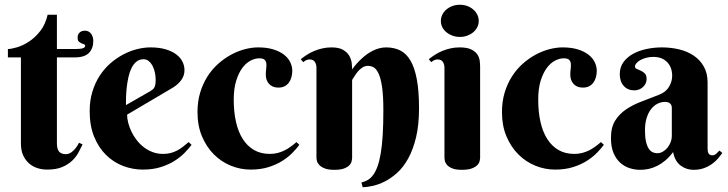

<svg xmlns="http://www.w3.org/2000/svg" viewBox="-20 -706 3061 807"><path d="M219.2 -464.8V-104Q219.2 -78.1 229 -68.1Q238.8 -58.1 255.9 -58.1Q269 -58.1 279.3 -65.4Q289.6 -72.8 296.9 -82Q305.7 -92.3 312 -106L327.1 -99.1Q319.8 -83.5 309.8 -64.9Q299.8 -46.4 283.2 -30.5Q266.6 -14.6 241.5 -3.9Q216.3 6.8 178.2 6.8Q156.7 6.8 137 0.5Q117.2 -5.9 101.8 -19.5Q86.4 -33.2 77.1 -53.7Q67.9 -74.2 67.9 -103V-464.8H13.2V-500Q26.9 -500 51.3 -507.1Q75.7 -514.2 101.3 -530.8Q127 -547.4 148.9 -575.2Q170.9 -603 180.2 -644H219.2V-500H298.8Q337.9 -500 337.9 -513.2Q337.9 -518.1 333 -519.8Q328.1 -521.5 322 -524.2Q315.9 -526.9 311 -531.7Q306.2 -536.6 306.2 -547.9Q306.2 -561.5 314.7 -569.3Q323.2 -577.1 336.9 -577.1Q345.7 -577.1 352.3 -573.5Q358.9 -569.8 363.3 -563.7Q367.7 -557.6 369.9 -549.8Q372.1 -542 372.1 -534.2Q372.1 -502.4 353.8 -483.6Q335.4 -464.8 294.9 -464.8Z M514.2 -224.1Q514.2 -208.5 518.8 -190.2Q523.4 -171.9 532.2 -153.3Q541 -134.8 554 -117.9Q566.9 -101.1 583.7 -87.9Q600.6 -74.7 621.1 -66.9Q641.6 -59.1 666 -59.1Q683.1 -59.1 697.8 -63Q712.4 -66.9 725.1 -73.7Q737.8 -80.6 749.5 -89.6Q761.2 -98.6 772.9 -108.9L785.2 -97.2Q773.9 -82 756.3 -64Q738.8 -45.9 713.9 -30Q689 -14.2 655.8 -3.7Q622.6 6.8 580.1 6.8Q537.6 6.8 497.3 -8.5Q457 -23.9 425.8 -54.7Q394.5 -85.4 375.7 -131.3Q356.9 -177.2 356.9 -238.8Q356.9 -283.2 368.2 -320.3Q379.4 -357.4 398.7 -387.2Q418 -417 443.6 -439.5Q469.2 -461.9 497.6 -476.8Q525.9 -491.7 555.4 -499.3Q585 -506.8 612.3 -506.8Q648.4 -506.8 675.3 -499Q702.1 -491.2 720 -478Q737.8 -464.8 746.6 -447.5Q755.4 -430.2 755.4 -411.1Q755.4 -388.2 742.2 -369.9Q729 -351.6 707 -337.9ZM612.3 -323.2Q618.7 -327.1 622.8 -330.8Q627 -334.5 629.4 -339.6Q631.8 -344.7 633.1 -352.3Q634.3 -359.9 634.3 -371.1Q634.3 -383.3 631.6 -398.2Q628.9 -413.1 622.6 -426.3Q616.2 -439.5 606.4 -448.2Q596.7 -457 583 -457Q565.4 -457 553 -446.5Q540.5 -436 532.5 -419.4Q524.4 -402.8 519.8 -381.6Q515.1 -360.4 512.7 -338.9Q510.3 -317.4 509.8 -297.6Q509.3 -277.8 509.3 -264.2Z M1151.4 -337.9Q1136.2 -337.9 1126 -342.5Q1115.7 -347.2 1109.4 -355Q1103 -362.8 1100.1 -372.3Q1097.2 -381.8 1097.2 -392.1Q1097.2 -405.3 1098.9 -417.5Q1100.6 -429.7 1099.4 -439.5Q1098.1 -449.2 1091.8 -455.1Q1085.4 -460.9 1069.3 -460.9Q1052.2 -460.9 1033.2 -451.2Q1014.2 -441.4 998.5 -420.4Q982.9 -399.4 972.7 -366.5Q962.4 -333.5 962.4 -287.1Q962.4 -235.8 971.9 -193.6Q981.4 -151.4 1000.5 -121.6Q1019.5 -91.8 1047.9 -75.4Q1076.2 -59.1 1114.3 -59.1Q1131.3 -59.1 1146.7 -63Q1162.1 -66.9 1175.8 -73.7Q1189.5 -80.6 1201.9 -89.6Q1214.4 -98.6 1226.1 -108.9L1238.3 -97.2Q1227.1 -82 1209.5 -64Q1191.9 -45.9 1167 -30Q1142.1 -14.2 1108.9 -3.7Q1075.7 6.8 1033.2 6.8Q990.7 6.8 950.4 -9.5Q910.2 -25.9 878.9 -57.1Q847.7 -88.4 828.9 -133.1Q810.1 -177.7 810.1 -234.9Q810.1 -279.3 821.3 -316.7Q832.5 -354 851.8 -384.3Q871.1 -414.6 896.7 -437.5Q922.4 -460.4 950.7 -475.8Q979 -491.2 1008.5 -499Q1038.1 -506.8 1065.4 -506.8Q1101.6 -506.8 1128.4 -498.5Q1155.3 -490.2 1173.1 -476.6Q1190.9 -462.9 1199.7 -445.1Q1208.5 -427.2 1208.5 -408.2Q1208.5 -394 1204.8 -381.1Q1201.2 -368.2 1194.1 -358.6Q1187 -349.1 1176.3 -343.5Q1165.5 -337.9 1151.4 -337.9Z M1591.3 -243.2Q1591.3 -304.7 1585.7 -341.6Q1580.1 -378.4 1570.8 -397.7Q1561.5 -417 1550.3 -423.1Q1539.1 -429.2 1527.3 -429.2Q1513.2 -429.2 1502.2 -421.6Q1491.2 -414.1 1483.2 -404.3Q1475.1 -394.5 1469.5 -384.8Q1463.9 -375 1460 -370.1V-43.9Q1460 -37.6 1458 -28.6Q1456.1 -19.5 1448.5 -11.5Q1440.9 -3.4 1426 2.2Q1411.1 7.8 1385.3 7.8Q1359.4 7.8 1344.5 1.7Q1329.6 -4.4 1321.8 -12.7Q1314 -21 1312 -29.8Q1310.1 -38.6 1310.1 -43.9V-420.9Q1310.1 -435.1 1303.5 -445.6Q1296.9 -456.1 1281.2 -456.1Q1272.9 -456.1 1267.1 -453.1Q1261.2 -450.2 1254.4 -444.8L1244.1 -457Q1255.4 -466.3 1269.3 -475.3Q1283.2 -484.4 1299.3 -491.2Q1315.4 -498 1334 -502.4Q1352.5 -506.8 1373 -506.8Q1404.8 -506.8 1422.4 -496.3Q1439.9 -485.8 1448.2 -471.2Q1456.5 -456.5 1458.3 -440.7Q1460 -424.8 1460 -414.1Q1478 -439.9 1501 -460.4Q1510.3 -469.2 1521.7 -477.5Q1533.2 -485.8 1546.1 -492.4Q1559.1 -499 1573.5 -502.9Q1587.9 -506.8 1603 -506.8Q1636.2 -506.8 1661.9 -494.1Q1687.5 -481.4 1705.1 -451.7Q1722.7 -421.9 1731.9 -372.8Q1741.2 -323.7 1741.2 -251Q1741.2 -180.2 1728.5 -127.9Q1715.8 -75.7 1695.3 -39.1Q1674.8 -2.4 1648.9 20.8Q1623 43.9 1596.7 57.1Q1570.3 70.3 1546.1 75.4Q1522 80.6 1504.4 81.1L1499 61Q1513.7 57.6 1526.1 50.3Q1538.6 43 1548.8 28.8Q1559.1 14.6 1566.9 -7.1Q1574.7 -28.8 1580.3 -61.5Q1585.9 -94.2 1588.6 -138.9Q1591.3 -183.6 1591.3 -243.2Z M1998 -43.9Q1998 -37.6 1995.8 -28.6Q1993.7 -19.5 1985.6 -11.5Q1977.5 -3.4 1962.4 2.2Q1947.3 7.8 1921.4 7.8Q1895.5 7.8 1880.9 1.7Q1866.2 -4.4 1858.9 -12.7Q1851.6 -21 1849.9 -29.8Q1848.1 -38.6 1848.1 -43.9V-420.9Q1848.1 -435.1 1841.6 -445.6Q1835 -456.1 1819.3 -456.1Q1811 -456.1 1805.2 -453.1Q1799.3 -450.2 1792.5 -444.8L1782.2 -457Q1793.5 -466.3 1807.4 -475.3Q1821.3 -484.4 1837.4 -491.2Q1853.5 -498 1872.1 -502.4Q1890.6 -506.8 1911.1 -506.8Q1942.9 -506.8 1960.4 -498.3Q1978 -489.7 1986.3 -477.3Q1994.6 -464.8 1996.3 -450.7Q1998 -436.5 1998 -425.8ZM1833 -618.2Q1833 -631.8 1839.1 -644.3Q1845.2 -656.7 1856.2 -666Q1867.2 -675.3 1881.6 -680.7Q1896 -686 1913.1 -686Q1929.7 -686 1944.1 -680.7Q1958.5 -675.3 1969.2 -666Q1980 -656.7 1986.1 -644.3Q1992.2 -631.8 1992.2 -618.2Q1992.2 -604 1986.1 -591.8Q1980 -579.6 1969.2 -570.6Q1958.5 -561.5 1944.1 -556.2Q1929.7 -550.8 1913.1 -550.8Q1896 -550.8 1881.6 -556.2Q1867.2 -561.5 1856.2 -570.6Q1845.2 -579.6 1839.1 -591.8Q1833 -604 1833 -618.2Z M2431.2 -337.9Q2416 -337.9 2405.8 -342.5Q2395.5 -347.2 2389.2 -355Q2382.8 -362.8 2379.9 -372.3Q2377 -381.8 2377 -392.1Q2377 -405.3 2378.7 -417.5Q2380.4 -429.7 2379.2 -439.5Q2377.9 -449.2 2371.6 -455.1Q2365.2 -460.9 2349.1 -460.9Q2332 -460.9 2313 -451.2Q2293.9 -441.4 2278.3 -420.4Q2262.7 -399.4 2252.4 -366.5Q2242.2 -333.5 2242.2 -287.1Q2242.2 -235.8 2251.7 -193.6Q2261.2 -151.4 2280.3 -121.6Q2299.3 -91.8 2327.6 -75.4Q2356 -59.1 2394 -59.1Q2411.1 -59.1 2426.5 -63Q2441.9 -66.9 2455.6 -73.7Q2469.2 -80.6 2481.7 -89.6Q2494.1 -98.6 2505.9 -108.9L2518.1 -97.2Q2506.8 -82 2489.3 -64Q2471.7 -45.9 2446.8 -30Q2421.9 -14.2 2388.7 -3.7Q2355.5 6.8 2313 6.8Q2270.5 6.8 2230.2 -9.5Q2189.9 -25.9 2158.7 -57.1Q2127.4 -88.4 2108.6 -133.1Q2089.8 -177.7 2089.8 -234.9Q2089.8 -279.3 2101.1 -316.7Q2112.3 -354 2131.6 -384.3Q2150.9 -414.6 2176.5 -437.5Q2202.1 -460.4 2230.5 -475.8Q2258.8 -491.2 2288.3 -499Q2317.9 -506.8 2345.2 -506.8Q2381.3 -506.8 2408.2 -498.5Q2435.1 -490.2 2452.9 -476.6Q2470.7 -462.9 2479.5 -445.1Q2488.3 -427.2 2488.3 -408.2Q2488.3 -394 2484.6 -381.1Q2481 -368.2 2473.9 -358.6Q2466.8 -349.1 2456.1 -343.5Q2445.3 -337.9 2431.2 -337.9Z M2803.7 -252.9Q2803.7 -265.1 2795.9 -271.5Q2788.1 -277.8 2775.9 -277.8Q2758.8 -277.8 2743.4 -270Q2728 -262.2 2716.3 -247.1Q2704.6 -231.9 2697.8 -209.7Q2690.9 -187.5 2690.9 -158.2Q2690.9 -129.9 2695.1 -111.3Q2699.2 -92.8 2706.3 -81.8Q2713.4 -70.8 2722.7 -66.4Q2731.9 -62 2742.2 -62Q2754.9 -62 2766.1 -68.6Q2777.3 -75.2 2785.6 -85.4Q2793.9 -95.7 2798.8 -108.4Q2803.7 -121.1 2803.7 -133.8ZM2726.1 -466.8Q2709.5 -466.8 2695.3 -462.9Q2681.2 -459 2670.9 -453.1Q2660.6 -447.3 2654.8 -440.2Q2648.9 -433.1 2648.9 -426.8Q2648.9 -419.4 2656.5 -416.3Q2664.1 -413.1 2673.3 -408.9Q2682.6 -404.8 2690.2 -397.2Q2697.8 -389.6 2697.8 -374Q2697.8 -363.8 2693.6 -355.2Q2689.5 -346.7 2682.4 -340.1Q2675.3 -333.5 2665.8 -329.8Q2656.2 -326.2 2646 -326.2Q2618.7 -326.2 2601.8 -344.7Q2585 -363.3 2585 -394Q2585 -423.8 2600.6 -445.1Q2616.2 -466.3 2641.4 -480Q2666.5 -493.7 2698.2 -500.2Q2730 -506.8 2761.7 -506.8Q2799.8 -506.8 2834.5 -498.5Q2869.1 -490.2 2895.8 -472.2Q2922.4 -454.1 2938.2 -426.3Q2954.1 -398.4 2954.1 -358.9V-83Q2954.1 -78.6 2954.6 -73.2Q2955.1 -67.9 2957 -63.5Q2959 -59.1 2962.9 -56.2Q2966.8 -53.2 2974.1 -53.2Q2982.9 -53.2 2990.5 -59.8Q2998 -66.4 3003.9 -73.2L3016.1 -63Q3008.8 -52.7 2998.5 -40.5Q2988.3 -28.3 2973.6 -17.6Q2959 -6.8 2939.5 0.5Q2919.9 7.8 2895 7.8Q2864.3 7.8 2840.3 -10.5Q2816.4 -28.8 2809.1 -66.9Q2793.5 -45.9 2776.6 -31.7Q2759.8 -17.6 2742.2 -8.8Q2724.6 0 2706.8 3.9Q2689 7.8 2670.9 7.8Q2647.5 7.8 2625.5 0.5Q2603.5 -6.8 2586.2 -22.7Q2568.8 -38.6 2558.3 -64Q2547.9 -89.4 2547.9 -126Q2547.9 -170.4 2565.4 -198.7Q2583 -227.1 2611.6 -246.3Q2640.1 -265.6 2676.5 -279.3Q2712.9 -293 2751 -308.1Q2779.3 -319.3 2792.2 -341.6Q2805.2 -363.8 2805.2 -387.2Q2805.2 -423.3 2783.9 -445.1Q2762.7 -466.8 2726.1 -466.8Z"/></svg>

Font: Berkshire Swash
Style: Regular
Weight: 400
Designer: Astigmatic (AOETI)
Foundry: Astigmatic (AOETI)
Version: Version 1.001